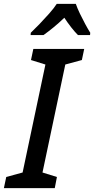

<svg xmlns="http://www.w3.org/2000/svg" viewBox="-52 -965 483 985"><path d="M-32 0 -20 -57 64 -80 181 -634 107 -657 119 -714H380L368 -657L283 -634L166 -80L240 -57L229 0ZM106 -797Q126 -816 151 -842Q176 -868 200 -895Q224 -922 239 -945H337Q345 -922 358 -895Q371 -868 385 -842Q399 -816 411 -797L410 -785H348Q332 -801 313.5 -824.5Q295 -848 278 -874Q250 -847 222.5 -824.5Q195 -802 171 -785H105Z"/></svg>

Font: Noto Sans SemiCondensed Medium
Style: Italic
Weight: 500
Width: 4
Italic angle: -12°
Designer: Monotype Design Team
Foundry: Monotype Imaging Inc.
Version: Version 2.013; ttfautohint (v1.8.4.7-5d5b)